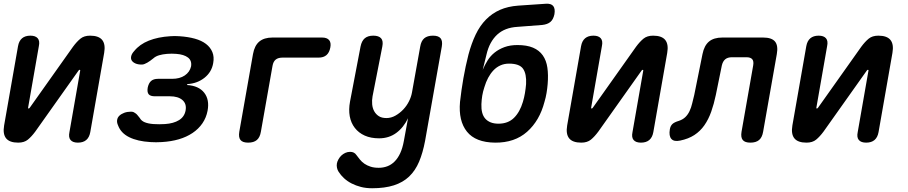

<svg xmlns="http://www.w3.org/2000/svg" viewBox="-20 -750 4840 1023"><path d="M2 -82 76 -504Q81 -532 97.5 -546Q114 -560 142 -560Q169 -560 181 -546Q193 -532 187 -504L130 -178Q129 -175 129.5 -173.5Q130 -172 133 -172Q135 -172 136.5 -173.5Q138 -175 140 -178L369 -501Q389 -528 408.5 -544Q428 -560 460 -560Q506 -560 524.5 -537Q543 -514 535 -468L461 -46Q456 -18 439.5 -4Q423 10 395 10Q368 10 356 -4Q344 -18 350 -46L407 -372Q408 -375 407 -376.5Q406 -378 404 -378Q402 -378 400.5 -376.5Q399 -375 397 -372L168 -49Q148 -22 128.5 -6Q109 10 77 10Q31 10 12.5 -13Q-6 -36 2 -82Z M695 -478Q724 -514 773 -533.5Q822 -553 887 -557Q899 -558 911 -558Q923 -558 936 -557Q982 -554 1018 -544Q1054 -534 1077.5 -516Q1101 -498 1111.5 -472.5Q1122 -447 1116 -414Q1108 -366 1069.5 -335.5Q1031 -305 978 -302L977 -297Q1039 -293 1068 -256Q1097 -219 1086 -160Q1079 -123 1058.5 -93Q1038 -63 1006 -41.5Q974 -20 933 -8Q892 4 842 7Q827 8 811.5 8Q796 8 781 7Q713 3 668.5 -19Q624 -41 609 -82Q602 -97 604 -110.5Q606 -124 616 -133.5Q626 -143 642 -149Q658 -155 678 -155Q687 -155 693 -152Q699 -149 704.5 -144.5Q710 -140 714.5 -134Q719 -128 725 -121Q733 -106 751.5 -98.5Q770 -91 798 -89Q813 -88 828.5 -88Q844 -88 859 -89Q905 -92 934 -110Q963 -128 969 -162Q975 -197 952 -217Q929 -237 885 -237H805Q781 -237 772 -248Q763 -259 767 -283Q772 -307 785 -318.5Q798 -330 822 -330H897Q938 -330 964.5 -348Q991 -366 998 -396Q1003 -427 981.5 -443.5Q960 -460 919 -463Q907 -464 895 -464Q883 -464 870 -463Q846 -461 827.5 -455.5Q809 -450 797 -439Q788 -432 780 -426Q772 -420 764.5 -416Q757 -412 750 -409Q743 -406 735 -406Q715 -406 701.5 -412Q688 -418 682 -427.5Q676 -437 679 -450.5Q682 -464 695 -478Z M1302 10Q1273 10 1261.5 -4Q1250 -18 1255 -48L1328 -462Q1336 -507 1361.5 -528.5Q1387 -550 1432 -550H1696Q1722 -550 1733.5 -536.5Q1745 -523 1740 -497Q1735 -470 1719.5 -456.5Q1704 -443 1677 -443H1485Q1462 -443 1449 -432.5Q1436 -422 1432 -399L1370 -48Q1365 -18 1348.5 -4Q1332 10 1302 10Z M2132 0 2154 -120Q2130 -70 2091 -41.5Q2052 -13 2000 -13Q1956 -13 1923.5 -27.5Q1891 -42 1870.5 -68.5Q1850 -95 1843.5 -130.5Q1837 -166 1845 -209L1901 -502Q1907 -532 1923.5 -546Q1940 -560 1969 -560Q1998 -560 2010.5 -546Q2023 -532 2017 -502L1965 -237Q1961 -215 1963 -194Q1965 -173 1974 -157Q1983 -141 1998.5 -131Q2014 -121 2039 -121Q2064 -121 2087 -134Q2110 -147 2128.5 -166.5Q2147 -186 2159 -210Q2171 -234 2175 -257L2219 -502Q2224 -532 2240.5 -546Q2257 -560 2287 -560Q2316 -560 2327.5 -546Q2339 -532 2334 -502L2245 0Q2233 64 2213 111.5Q2193 159 2160 190.5Q2127 222 2078.5 237.5Q2030 253 1963 253Q1930 253 1903 246Q1876 239 1853.5 227.5Q1831 216 1813.5 200Q1796 184 1784 165Q1778 156 1775.5 144Q1773 132 1775 121Q1777 110 1783.5 98.5Q1790 87 1799 78.5Q1808 70 1820 64.5Q1832 59 1846 59Q1856 59 1864.5 63Q1873 67 1879 76Q1888 88 1898 100.5Q1908 113 1922 122.5Q1936 132 1954.5 138Q1973 144 1998 144Q2022 144 2043.5 136Q2065 128 2082.5 110.5Q2100 93 2112.5 66Q2125 39 2132 0Z M2869 -617 2738 -607Q2703 -605 2676 -594.5Q2649 -584 2629 -565.5Q2609 -547 2594.5 -520.5Q2580 -494 2572 -459L2552 -378Q2563 -404 2578 -428Q2593 -452 2615.5 -470Q2638 -488 2668 -499Q2698 -510 2737 -510Q2787 -510 2820 -496Q2853 -482 2872 -455Q2891 -428 2896.5 -389.5Q2902 -351 2898 -302Q2896 -278 2892 -254Q2888 -230 2881 -207Q2855 -107 2788.5 -48Q2722 11 2618 10Q2514 9 2468 -48.5Q2422 -106 2431 -207Q2438 -270 2449 -333Q2460 -396 2476 -459Q2492 -519 2514.5 -566Q2537 -613 2569.5 -646Q2602 -679 2644 -697.5Q2686 -716 2741 -720L2888 -730Q2917 -732 2928 -717.5Q2939 -703 2934 -674Q2928 -646 2912.5 -633Q2897 -620 2869 -617ZM2636 -91Q2687 -91 2718.5 -122Q2750 -153 2766 -207Q2773 -230 2777 -254Q2781 -278 2783 -302Q2786 -356 2767 -383.5Q2748 -411 2692 -411Q2667 -411 2646 -401.5Q2625 -392 2609 -375Q2593 -358 2581 -335.5Q2569 -313 2561 -286Q2553 -262 2549.5 -240.5Q2546 -219 2545 -195Q2544 -170 2549 -150.5Q2554 -131 2565.5 -118Q2577 -105 2594.5 -98Q2612 -91 2636 -91Z M3002 -82 3076 -504Q3081 -532 3097.5 -546Q3114 -560 3142 -560Q3169 -560 3181 -546Q3193 -532 3187 -504L3130 -178Q3129 -175 3129.5 -173.5Q3130 -172 3133 -172Q3135 -172 3136.5 -173.5Q3138 -175 3140 -178L3369 -501Q3389 -528 3408.5 -544Q3428 -560 3460 -560Q3506 -560 3524.5 -537Q3543 -514 3535 -468L3461 -46Q3456 -18 3439.5 -4Q3423 10 3395 10Q3368 10 3356 -4Q3344 -18 3350 -46L3407 -372Q3408 -375 3407 -376.5Q3406 -378 3404 -378Q3402 -378 3400.5 -376.5Q3399 -375 3397 -372L3168 -49Q3148 -22 3128.5 -6Q3109 10 3077 10Q3031 10 3012.5 -13Q2994 -36 3002 -82Z M3723 -462Q3732 -507 3757.5 -528.5Q3783 -550 3829 -550H4046Q4092 -550 4109.5 -528.5Q4127 -507 4119 -462L4046 -48Q4041 -18 4024.5 -4Q4008 10 3978 10Q3949 10 3937.5 -4Q3926 -18 3931 -48L3993 -401Q3997 -424 3988 -434.5Q3979 -445 3957 -445H3880Q3857 -445 3844 -434Q3831 -423 3826 -401L3794 -244Q3784 -196 3769.5 -155Q3755 -114 3733 -82.5Q3711 -51 3679.5 -30.5Q3648 -10 3604 -1Q3571 6 3557 -10Q3543 -26 3549 -61Q3552 -79 3562.5 -89Q3573 -99 3597 -106Q3618 -113 3631.5 -126Q3645 -139 3654 -158Q3663 -177 3668 -199Q3673 -221 3679 -244Z M4202 -82 4276 -504Q4281 -532 4297.5 -546Q4314 -560 4342 -560Q4369 -560 4381 -546Q4393 -532 4387 -504L4330 -178Q4329 -175 4329.5 -173.5Q4330 -172 4333 -172Q4335 -172 4336.5 -173.5Q4338 -175 4340 -178L4569 -501Q4589 -528 4608.5 -544Q4628 -560 4660 -560Q4706 -560 4724.5 -537Q4743 -514 4735 -468L4661 -46Q4656 -18 4639.5 -4Q4623 10 4595 10Q4568 10 4556 -4Q4544 -18 4550 -46L4607 -372Q4608 -375 4607 -376.5Q4606 -378 4604 -378Q4602 -378 4600.5 -376.5Q4599 -375 4597 -372L4368 -49Q4348 -22 4328.5 -6Q4309 10 4277 10Q4231 10 4212.5 -13Q4194 -36 4202 -82Z"/></svg>

Font: Maple Mono NL SemiBold
Style: Italic
Weight: 600
Italic angle: -10°
Monospace: yes
Designer: subframe7536
Version: Version 7.000